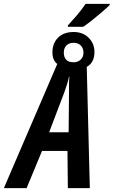

<svg xmlns="http://www.w3.org/2000/svg" viewBox="-82 -976 589 996"><path d="M270 -844Q294 -870 318 -898Q342 -926 362 -956H487V-950Q471 -934 446 -912.5Q421 -891 395 -870.5Q369 -850 350 -837H270ZM215 -644Q190 -664 190 -704Q190 -752 219.5 -781Q249 -810 300 -810Q348 -810 378 -780Q408 -750 408 -706Q408 -651 368 -629L384 0H270L268 -193H136L56 0H-62ZM300 -653Q322 -653 336.5 -666.5Q351 -680 351 -703Q351 -726 337 -740Q323 -754 300 -754Q276 -754 262.5 -740Q249 -726 249 -703Q249 -680 261 -666.5Q273 -653 300 -653ZM173 -290H274L276 -496Q276 -516 276 -536.5Q276 -557 278 -578H276Q272 -558 265.5 -538Q259 -518 252 -498Z"/></svg>

Font: Noto Sans ExtraCondensed SemiBold
Style: Italic
Weight: 600
Width: 2
Italic angle: -12°
Designer: Monotype Design Team
Foundry: Monotype Imaging Inc.
Version: Version 2.013; ttfautohint (v1.8.4.7-5d5b)